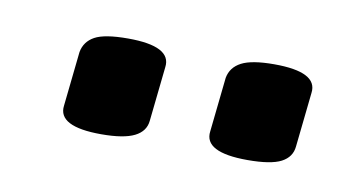

<svg xmlns="http://www.w3.org/2000/svg" viewBox="-30 -744 341 194"><g transform="rotate(10 141.0 -647.0)"><path d="M230 -597Q185 -597 188 -619L194 -675Q196 -686 206.5 -691.5Q217 -697 240 -697Q285 -697 282 -675L276 -619Q275 -608 264.5 -602.5Q254 -597 230 -597ZM80 -597Q35 -597 38 -619L44 -675Q46 -686 56 -691.5Q66 -697 90 -697Q135 -697 132 -675L126 -619Q125 -608 114 -602.5Q103 -597 80 -597Z"/></g></svg>

Font: Asap
Style: Italic
Weight: 400
Italic angle: -6°
Designer: Pablo Cosgaya
Foundry: Omnibus-Type
Version: Version 3.001; ttfautohint (v1.8.3)